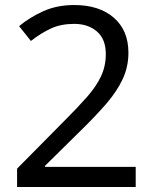

<svg xmlns="http://www.w3.org/2000/svg" viewBox="-20 -744 612 764"><path d="M520 0H48V-73L235 -262Q289 -316 326 -358Q363 -400 382 -440.5Q401 -481 401 -529Q401 -588 366 -618.5Q331 -649 275 -649Q223 -649 183.5 -631Q144 -613 103 -581L56 -640Q98 -675 152.5 -699.5Q207 -724 275 -724Q375 -724 433 -673.5Q491 -623 491 -534Q491 -478 468 -429Q445 -380 404 -332.5Q363 -285 308 -231L159 -84V-80H520Z"/></svg>

Font: Noto Sans Khudawadi
Style: Regular
Weight: 400
Designer: Monotype Design Team
Foundry: Monotype Imaging Inc.
Version: Version 2.003; ttfautohint (v1.8.4.7-5d5b)